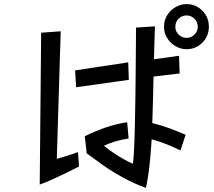

<svg xmlns="http://www.w3.org/2000/svg" viewBox="-20 -876 1040 933"><path d="M887 -637Q857 -637 832 -652Q807 -667 792 -691.5Q777 -716 777 -746Q777 -777 792 -801.5Q807 -826 832 -841Q857 -856 887 -856Q932 -856 963.5 -824Q995 -792 995 -746Q995 -701 963.5 -669Q932 -637 887 -637ZM941 -746Q941 -769 925 -785Q909 -801 886 -801Q864 -801 848 -785Q832 -769 832 -746Q832 -724 848 -708Q864 -692 886 -692Q909 -692 925 -708Q941 -724 941 -746ZM857 -145Q825 -161 791 -174.5Q757 -188 717 -199Q713 -133 706.5 -73Q700 -13 689 37Q631 16 578 -13Q525 -42 480.5 -73.5Q436 -105 401 -131Q401 -131 400 -142.5Q399 -154 397 -170Q395 -186 393.5 -199Q392 -212 392 -214Q445 -240 495 -257Q545 -274 598 -282L605 -203Q542 -194 485 -168Q504 -152 529.5 -134.5Q555 -117 581 -102.5Q607 -88 626 -80Q629 -100 631.5 -150.5Q634 -201 635.5 -268.5Q637 -336 638 -409.5Q639 -483 639.5 -551Q640 -619 640.5 -670Q641 -721 641 -742L733 -748Q732 -711 730.5 -670.5Q729 -630 728 -588L850 -605L853 -519L726 -504Q725 -448 723.5 -391Q722 -334 720 -278Q768 -266 805.5 -252Q843 -238 882 -221ZM364 -67Q339 -54 305.5 -37.5Q272 -21 237.5 -5.5Q203 10 173 21L180 -717L275 -724L256 -104Q278 -110 308 -119.5Q338 -129 359 -137ZM345 -534 603 -573 606 -488 350 -452Z"/></svg>

Font: Stick
Style: Regular
Weight: 400
Designer: Fontworks Inc.
Foundry: Fontworks Inc.
Version: Version 1.100